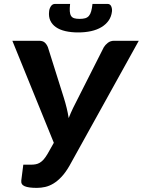

<svg xmlns="http://www.w3.org/2000/svg" viewBox="-20 -928 711 956"><path d="M133.5 -108Q146.5 -108 157.5 -110Q168.5 -112 178.2 -117.8Q188 -123.5 197.5 -134.2Q207 -145 217.5 -163L248 -217L41.5 -725H174Q193 -725 202.8 -716.2Q212.5 -707.5 218.5 -693L298 -440.5Q306 -415 312 -390.2Q318 -365.5 322 -340Q332 -365.5 344 -390.5Q356 -415.5 369.5 -441L497 -693Q504 -704.5 517 -714.8Q530 -725 548.5 -725H671L325.5 -102Q306.5 -69 286.5 -47.8Q266.5 -26.5 246.2 -14.2Q226 -2 205.2 2.8Q184.5 7.5 163.5 7.5Q122 7.5 102.8 -0.8Q83.5 -9 86 -29.5L96 -108ZM376.5 -834Q393 -834 404.2 -837.2Q415.5 -840.5 422.8 -849Q430 -857.5 434 -871.8Q438 -886 440.5 -908.5H515.5Q528.5 -908.5 533.8 -896.5Q539 -884.5 537.5 -871Q534.5 -845 520.8 -825.5Q507 -806 485 -792.8Q463 -779.5 433.5 -773Q404 -766.5 369 -766.5Q334 -766.5 305.8 -773Q277.5 -779.5 258.5 -792.8Q239.5 -806 230.5 -825.5Q221.5 -845 224.5 -871Q225.5 -884.5 233.2 -896.5Q241 -908.5 254 -908.5H329Q326.5 -886 327.5 -871.8Q328.5 -857.5 333.8 -849Q339 -840.5 349.5 -837.2Q360 -834 376.5 -834Z"/></svg>

Font: Lato Heavy
Style: Italic
Weight: 800
Italic angle: -7°
Designer: Lukasz Dziedzic
Foundry: tyPoland Lukasz Dziedzic
Version: Version 2.007; 2014-02-27